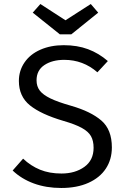

<svg xmlns="http://www.w3.org/2000/svg" viewBox="-20 -925 640 956"><path d="M285 11Q210 11 148.5 -11.5Q87 -34 43 -76L95 -135Q133 -99 179.5 -80Q226 -61 286 -61Q354 -61 400 -94Q446 -127 446 -189Q446 -224 433 -247Q420 -270 387.5 -288Q355 -306 296 -323Q184 -356 129 -400.5Q74 -445 74 -522Q74 -573 102 -614Q130 -655 181 -677.5Q232 -700 297 -700Q365 -700 418.5 -680Q472 -660 517 -621L465 -565Q394 -627 300 -627Q240 -627 201 -601Q162 -575 162 -525Q162 -495 178 -474Q194 -453 231 -435Q268 -417 335 -398Q432 -370 484.5 -325Q537 -280 537 -191Q537 -131 507 -85.5Q477 -40 420 -14.5Q363 11 285 11ZM469 -862 335 -754H278L143 -862L181 -905L306 -824L432 -905Z"/></svg>

Font: Fira Mono
Style: Regular
Weight: 400
Designer: Carrois Corporate & Edenspiekermann AG
Foundry: Carrois Corporate GbR & Edenspiekermann AG
Version: Version 3.206